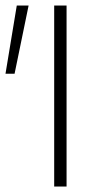

<svg xmlns="http://www.w3.org/2000/svg" viewBox="-26 -678 387 698"><path d="M-6 -410 35 -658H78L27 -410ZM171 -658H216V0H171Z"/></svg>

Font: Ysabeau Infant Light
Style: Regular
Weight: 300
Designer: Christian Thalmann (Catharsis Fonts)
Version: Version 0.003